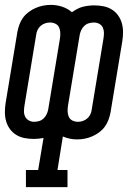

<svg xmlns="http://www.w3.org/2000/svg" viewBox="-24 -560 544 785"><path d="M82 205V135H132L154 4Q144 6 134 7Q124 8 114 8Q95 8 76.5 4.5Q58 1 42.5 -8.5Q27 -18 16.5 -32.5Q6 -47 1 -64.5Q-4 -82 -4 -101Q-4 -120 -1 -139L47 -429Q50 -445 55.5 -460Q61 -475 70.5 -488Q80 -501 93.5 -511Q107 -521 122 -527.5Q137 -534 152.5 -537Q168 -540 184 -540Q208 -540 230.5 -532.5Q253 -525 270 -510Q280 -517 291 -523Q302 -529 313.5 -532Q325 -535 337.5 -536.5Q350 -538 361 -538Q380 -538 398.5 -534.5Q417 -531 432.5 -521.5Q448 -512 458.5 -497.5Q469 -483 474 -465.5Q479 -448 479 -429Q479 -410 476 -391L428 -101Q425 -85 419.5 -70Q414 -55 404.5 -42Q395 -29 381.5 -19Q368 -9 353 -2.5Q338 4 322.5 7Q307 10 291 10Q276 10 261.5 7Q247 4 233 -2L211 135H252V205ZM115 -62Q126 -62 136 -65Q146 -68 154 -75.5Q162 -83 166.5 -92.5Q171 -102 173 -112L221 -402Q223 -414 222.5 -426Q222 -438 217.5 -448Q213 -458 202.5 -463Q192 -468 181 -468Q170 -468 160 -464.5Q150 -461 142 -454Q134 -447 129.5 -437.5Q125 -428 124 -418L76 -128Q74 -116 74 -104.5Q74 -93 79 -83Q84 -73 94 -67.5Q104 -62 115 -62ZM295 -62Q305 -62 315 -65.5Q325 -69 333 -76Q341 -83 345.5 -92.5Q350 -102 351 -112L399 -402Q401 -414 401 -425.5Q401 -437 396.5 -447Q392 -457 382 -462.5Q372 -468 360 -468Q350 -468 339.5 -465Q329 -462 321 -454.5Q313 -447 308.5 -437.5Q304 -428 302 -418L254 -128Q252 -116 252.5 -104Q253 -92 257.5 -82Q262 -72 272.5 -67Q283 -62 295 -62Z"/></svg>

Font: Iosevka Curly Slab Oblique
Style: Regular
Weight: 400
Italic angle: -9°
Monospace: yes
Designer: Belleve Invis
Foundry: Belleve Invis
Version: Version 11.1.0; ttfautohint (v1.8.3)